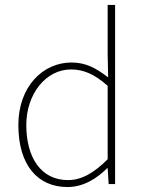

<svg xmlns="http://www.w3.org/2000/svg" viewBox="-20 -742 580 774"><path d="M252 12C318 12 372 -24 412 -64H414L418 0H444V-722H414V-520L416 -430C366 -468 326 -490 268 -490C152 -490 54 -392 54 -238C54 -76 132 12 252 12ZM254 -16C146 -16 86 -106 86 -238C86 -362 164 -462 266 -462C316 -462 360 -444 414 -396V-100C360 -46 310 -16 254 -16Z"/></svg>

Font: Assistant ExtraLight
Style: Regular
Weight: 275
Designer: Hebrew By Ben Nathan, Latin by Paul Hunt
Version: Version 2.001;PS 002.001;hotconv 1.0.88;makeotf.lib2.5.64775